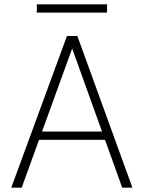

<svg xmlns="http://www.w3.org/2000/svg" viewBox="-20 -866 663 886"><path d="M32 0 289 -700H337L591 0H544L313 -642L80 0ZM142 -221 157 -259H468L483 -221ZM150 -808V-846H474V-808Z"/></svg>

Font: DM Sans 24pt ExtraLight
Style: Regular
Weight: 250
Designer: Colophon Foundry, Jonny Pinhorn
Foundry: Colophon Foundry
Version: Version 4.004;gftools[0.9.30]